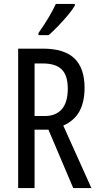

<svg xmlns="http://www.w3.org/2000/svg" viewBox="-20 -963 501 983"><path d="M199 -714Q309 -714 361 -664Q413 -614 413 -513Q413 -443 387.5 -394.5Q362 -346 304 -320L448 0H355L228 -299H157V0H73V-714ZM200 -638H157V-369H209Q266 -369 296.5 -404Q327 -439 327 -509Q327 -577 296 -607.5Q265 -638 200 -638ZM363 -934Q351 -913 327 -884.5Q303 -856 276.5 -828.5Q250 -801 229 -783H177V-794Q235 -876 266 -943H363Z"/></svg>

Font: Noto Sans Lao ExtraCondensed
Style: Regular
Weight: 400
Width: 2
Designer: Monotype Design Team
Foundry: Monotype Imaging Inc.
Version: Version 2.003; ttfautohint (v1.8.4.7-5d5b)